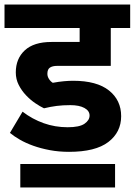

<svg xmlns="http://www.w3.org/2000/svg" viewBox="-30 -662 597 851"><path d="M60 65H480V169H60ZM165 -182Q148 -190 126.5 -204.5Q105 -219 85.5 -239.5Q66 -260 53 -285.5Q40 -311 40 -341Q40 -402 80 -439Q120 -476 198 -476H323V-538H-10V-642H547V-538H461V-370H223Q203 -370 191.5 -362.5Q180 -355 180 -335Q180 -323 187 -312Q194 -301 204 -295Q231 -300 253.5 -302Q276 -304 294 -304Q399 -304 453 -261Q507 -218 507 -147Q507 -76 450 -32.5Q393 11 276 11Q231 11 191 3.5Q151 -4 117.5 -16Q84 -28 58 -43Q32 -58 14 -73L70 -167Q113 -134 163.5 -116Q214 -98 270 -98Q322 -98 344.5 -113.5Q367 -129 367 -150Q367 -171 344 -183.5Q321 -196 282 -196Q248 -196 221 -192.5Q194 -189 165 -182Z"/></svg>

Font: Mukta ExtraBold
Style: Regular
Weight: 800
Designer: Girish Dalvi and Yashodeep Gholap
Foundry: Ek Type
Version: Version 2.538;PS 1.002;hotconv 16.6.51;makeotf.lib2.5.65220;